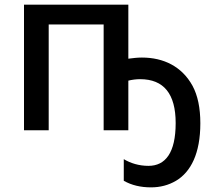

<svg xmlns="http://www.w3.org/2000/svg" viewBox="-20 -559 911 824"><path d="M530.8 -539.1H83V0H189V-454.1H424.8V0H530.8V-212.9C545.9 -216.8 564.9 -219.2 581.1 -219.2C683.1 -219.2 733.9 -156.2 733.9 -30.8C733.9 96.7 689.9 152.8 617.2 152.8C576.7 152.8 540.5 141.6 511.2 124V216.8C544.4 235.8 583.5 245.1 627.9 245.1C667.5 245.1 703.1 235.8 735.4 216.8C799.3 178.7 839.8 99.1 839.8 -29.8C839.8 -95.7 828.6 -149.4 806.2 -190.9C760.7 -273.4 682.6 -312 588.9 -312C569.3 -312 549.8 -309.6 530.8 -307.1Z"/></svg>

Font: Noto Reveo Sans
Style: Regular
Weight: 500
Designer: Monotype Design Team
Foundry: Monotype Imaging Inc.
Version: Version 2.007